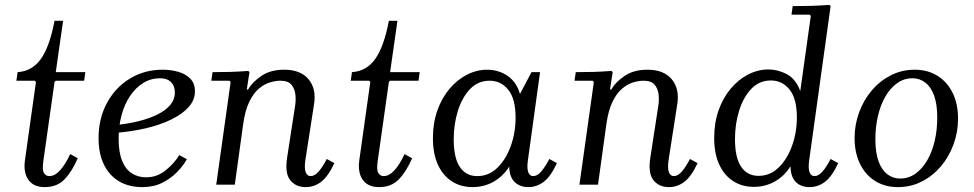

<svg xmlns="http://www.w3.org/2000/svg" viewBox="-20 -755 3984 785"><path d="M163 10Q117 10 96 -20Q75 -50 82 -100L127 -420L122 -425H47L52 -460Q112 -464 147.5 -514.5Q183 -565 203 -670H238L208 -460H329L324 -425H208L203 -420L157 -95Q152 -58 160.5 -46.5Q169 -35 181 -35Q204 -35 225.5 -58.5Q247 -82 267 -125L298 -108Q274 -53 243.5 -21.5Q213 10 163 10Z M562 10Q507 10 467 -13.5Q427 -37 405 -82Q383 -127 383 -190Q383 -271 417.5 -334.5Q452 -398 511.5 -434Q571 -470 645 -470Q678 -470 708.5 -461.5Q739 -453 758 -433.5Q777 -414 777 -381Q777 -346 751 -317Q725 -288 679.5 -266Q634 -244 576 -230.5Q518 -217 455 -212V-244Q505 -249 548.5 -260Q592 -271 625 -287.5Q658 -304 676.5 -326.5Q695 -349 695 -376Q695 -403 679.5 -419Q664 -435 634 -435Q597 -435 566 -416Q535 -397 512 -363Q489 -329 477 -284.5Q465 -240 465 -188Q465 -132 479.5 -97Q494 -62 519.5 -46Q545 -30 578 -30Q621 -30 656.5 -58Q692 -86 713 -121L744 -104Q729 -77 703.5 -51Q678 -25 643 -7.5Q608 10 562 10Z M1316 -105 1347 -88Q1322 -34 1293.5 -12Q1265 10 1230 10Q1189 10 1166.5 -18.5Q1144 -47 1154 -111L1186 -319Q1190 -341 1188 -365.5Q1186 -390 1172.5 -407.5Q1159 -425 1126 -425Q1108 -425 1085 -418.5Q1062 -412 1039.5 -393.5Q1017 -375 999.5 -339.5Q982 -304 974 -246L940 0H864L923 -420L918 -425H844L849 -460Q888 -460 921.5 -461Q955 -462 995 -465L1000 -460L989 -389H994Q1013 -421 1050 -445.5Q1087 -470 1142 -470Q1209 -470 1241.5 -431Q1274 -392 1264 -329L1228 -97Q1224 -66 1230 -50.5Q1236 -35 1250 -35Q1267 -35 1283.5 -54.5Q1300 -74 1316 -105Z M1530 10Q1484 10 1463 -20Q1442 -50 1449 -100L1494 -420L1489 -425H1414L1419 -460Q1479 -464 1514.5 -514.5Q1550 -565 1570 -670H1605L1575 -460H1696L1691 -425H1575L1570 -420L1524 -95Q1519 -58 1527.5 -46.5Q1536 -35 1548 -35Q1571 -35 1592.5 -58.5Q1614 -82 1634 -125L1665 -108Q1641 -53 1610.5 -21.5Q1580 10 1530 10Z M1750 -190Q1750 -252 1768 -303Q1786 -354 1817.5 -391.5Q1849 -429 1889 -449.5Q1929 -470 1972 -470Q1999 -470 2025.5 -460.5Q2052 -451 2073.5 -429.5Q2095 -408 2106 -371L2153 -460H2188L2138 -97Q2134 -66 2140 -50.5Q2146 -35 2160 -35Q2177 -35 2193.5 -54.5Q2210 -74 2226 -105L2257 -88Q2232 -34 2203.5 -12Q2175 10 2140 10Q2106 10 2084.5 -10.5Q2063 -31 2062 -74Q2037 -34 1998 -12Q1959 10 1912 10Q1864 10 1827.5 -13.5Q1791 -37 1770.5 -81.5Q1750 -126 1750 -190ZM1835 -185Q1835 -110 1860 -72.5Q1885 -35 1931 -35Q1979 -35 2014 -69.5Q2049 -104 2068.5 -158.5Q2088 -213 2088 -274Q2088 -351 2058 -388Q2028 -425 1982 -425Q1934 -425 1901.5 -390.5Q1869 -356 1852 -301.5Q1835 -247 1835 -185Z M2801 -105 2832 -88Q2807 -34 2778.5 -12Q2750 10 2715 10Q2674 10 2651.5 -18.5Q2629 -47 2639 -111L2671 -319Q2675 -341 2673 -365.5Q2671 -390 2657.5 -407.5Q2644 -425 2611 -425Q2593 -425 2570 -418.5Q2547 -412 2524.5 -393.5Q2502 -375 2484.5 -339.5Q2467 -304 2459 -246L2425 0H2349L2408 -420L2403 -425H2329L2334 -460Q2373 -460 2406.5 -461Q2440 -462 2480 -465L2485 -460L2474 -389H2479Q2498 -421 2535 -445.5Q2572 -470 2627 -470Q2694 -470 2726.5 -431Q2759 -392 2749 -329L2713 -97Q2709 -66 2715 -50.5Q2721 -35 2735 -35Q2752 -35 2768.5 -54.5Q2785 -74 2801 -105Z M2900 -191Q2900 -253 2918 -304Q2936 -355 2967.5 -392.5Q2999 -430 3039 -450.5Q3079 -471 3122 -471Q3160 -471 3196.5 -452Q3233 -433 3252 -383L3295 -690L3290 -695H3216L3221 -730Q3260 -730 3295.5 -731Q3331 -732 3371 -735L3376 -730L3288 -97Q3284 -66 3290 -50.5Q3296 -35 3310 -35Q3327 -35 3343.5 -54.5Q3360 -74 3376 -105L3407 -88Q3382 -34 3353.5 -12Q3325 10 3290 10Q3255 10 3234 -10.5Q3213 -31 3212 -75Q3187 -35 3148 -13Q3109 9 3062 9Q3014 9 2977.5 -14.5Q2941 -38 2920.5 -82.5Q2900 -127 2900 -191ZM2985 -186Q2985 -111 3010 -73.5Q3035 -36 3081 -36Q3129 -36 3164 -70.5Q3199 -105 3218.5 -159.5Q3238 -214 3238 -275Q3238 -352 3208 -389Q3178 -426 3132 -426Q3084 -426 3051.5 -391.5Q3019 -357 3002 -302.5Q2985 -248 2985 -186Z M3720 -470Q3773 -470 3813 -445Q3853 -420 3875 -375Q3897 -330 3897 -270Q3897 -215 3878.5 -164.5Q3860 -114 3827 -75Q3794 -36 3749 -13Q3704 10 3651 10Q3598 10 3558 -15Q3518 -40 3496 -85.5Q3474 -131 3474 -190Q3474 -245 3492.5 -295.5Q3511 -346 3544 -385Q3577 -424 3622 -447Q3667 -470 3720 -470ZM3660 -25Q3695 -25 3723 -45Q3751 -65 3771 -99.5Q3791 -134 3801.5 -179Q3812 -224 3812 -274Q3812 -329 3799 -364.5Q3786 -400 3763 -417.5Q3740 -435 3711 -435Q3676 -435 3648 -415Q3620 -395 3600 -360.5Q3580 -326 3569.5 -281Q3559 -236 3559 -186Q3559 -131 3572 -95.5Q3585 -60 3608 -42.5Q3631 -25 3660 -25Z"/></svg>

Font: Brygada 1918
Style: Italic
Weight: 400
Italic angle: -8°
Designer: Mateusz Machalski | Borys Kosmynka | Przemek Hoffer
Foundry: NIEPODLEGLA 2018
Version: Version 3.006